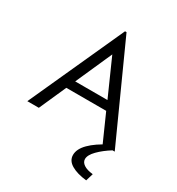

<svg xmlns="http://www.w3.org/2000/svg" viewBox="-201 -760 1026 1113"><g transform="rotate(30 312.5 -203.5)"><path d="M524 0 444 -180H177L97 0H20L308 -634H318L605 0ZM311 -481 203 -238H419ZM560 177 545 227Q481 220 443 197.5Q405 175 405 137Q405 97 445 57Q485 17 556 -19L590 0Q542 30 509.5 63Q477 96 477 123Q477 144 498.5 158.5Q520 173 560 177Z"/></g></svg>

Font: Inconsolata Expanded
Style: Regular
Weight: 400
Width: 7
Monospace: yes
Designer: Raph Levien, Cyreal, Brenton Simpson
Foundry: Raph Levien, Cyreal, Google
Version: Version 3.100; ttfautohint (v1.8.4.7-5d5b)